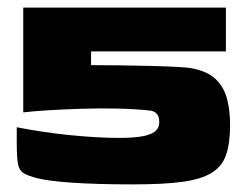

<svg xmlns="http://www.w3.org/2000/svg" viewBox="-20 -480 646 504"><path d="M584 -152Q584 -104 573.5 -73.5Q563 -43 535 -26Q507 -9 457.5 -2.5Q408 4 330 4Q233 4 169 -0.5Q105 -5 79 -12Q54 -18 42 -25.5Q30 -33 27 -50.5Q24 -68 24 -105V-146Q95 -132 166.5 -125Q238 -118 293 -118Q326 -118 349.5 -121.5Q373 -125 385.5 -134Q398 -143 398 -159Q398 -170 395 -176Q392 -182 386.5 -185.5Q381 -189 372 -190Q334 -194 287.5 -195Q241 -196 193.5 -194.5Q146 -193 106 -190.5Q66 -188 41 -185V-460H573V-345H219V-309Q251 -309 292 -308.5Q333 -308 372.5 -307Q412 -306 443 -304.5Q474 -303 487 -300Q526 -292 547 -271.5Q568 -251 576 -220.5Q584 -190 584 -152Z"/></svg>

Font: Genos Black
Style: Regular
Weight: 900
Designer: Robert E. Leuschke
Foundry: Robert E. Leuschke
Version: Version 1.010